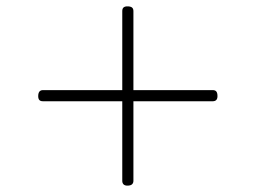

<svg xmlns="http://www.w3.org/2000/svg" viewBox="-20 -738 803 603"><path d="M380 -155Q372 -155 368 -159Q364 -163 364 -170V-703Q364 -711 368 -714.5Q372 -718 380 -718Q390 -718 394.5 -714.5Q399 -711 399 -703V-170Q399 -163 394.5 -159Q390 -155 380 -155ZM115 -420Q107 -420 103.5 -424Q100 -428 100 -436Q100 -455 115 -455H648Q656 -455 659.5 -450.5Q663 -446 663 -436Q663 -420 648 -420Z"/></svg>

Font: Playwrite NG Modern Thin
Style: Regular
Weight: 250
Designer: Veronika Burian, José Scaglione
Foundry: TypeTogether
Version: Version 1.002